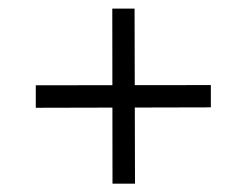

<svg xmlns="http://www.w3.org/2000/svg" viewBox="-20 -588 576 448"><path d="M472 -389.5V-337.5L63.5 -336.5V-389ZM295 -159.5H242.5L242 -568H294Z"/></svg>

Font: Public Sans ExtraLight
Style: Regular
Weight: 250
Designer: The Public Sans Project Authors: Dan O. Williams and USWDS (Libre Franklin designed by Pablo Impallari and Rodrigo Fuenz
Version: Version 1.007